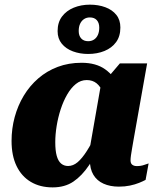

<svg xmlns="http://www.w3.org/2000/svg" viewBox="-20 -791 680 824"><path d="M512.2 -313.4 432.8 -334.2Q431.2 -368.8 421.5 -394.1Q411.8 -419.4 394.6 -433.4Q377.4 -447.4 352 -447.4Q326.4 -447.4 305.5 -430.5Q284.6 -413.6 268.2 -385.2Q251.8 -356.8 240.4 -321.8Q229 -286.8 223.1 -250.1Q217.2 -213.4 217.2 -180.8Q217.2 -144.8 223.4 -122.4Q229.6 -100 242 -89.3Q254.4 -78.6 272.2 -78.6Q293.8 -78.6 313.1 -94.9Q332.4 -111.2 353 -143.6Q373.6 -176 396.2 -222.8L426.2 -193.6Q393.6 -128.4 362.5 -82.3Q331.4 -36.2 294.7 -11.5Q258 13.2 206 13.2Q151.8 13.2 112.1 -10.5Q72.4 -34.2 51 -78.7Q29.6 -123.2 29.6 -186Q29.6 -239 43 -288.4Q56.4 -337.8 81.9 -380.2Q107.4 -422.6 144.2 -454.5Q181 -486.4 227.8 -504Q274.6 -521.6 330 -521.6Q392 -521.6 431.4 -493.5Q470.8 -465.4 490.7 -418.6Q510.6 -371.8 512.2 -313.4ZM611.4 -518.8 553.6 -193.4Q550 -171.8 546.9 -154.5Q543.8 -137.2 542 -124.1Q540.2 -111 540.2 -102.8Q540.2 -89.8 547.6 -84Q555 -78.2 567.4 -78.2Q585 -78.2 598.9 -83.3Q612.8 -88.4 617.8 -89.6L604.8 -19Q594.2 -13.2 576.9 -6.2Q559.6 0.8 537.7 5.4Q515.8 10 490.4 10Q452.6 10 424.3 -2.7Q396 -15.4 380.8 -40.8Q365.6 -66.2 365.6 -104.6Q365.6 -112 366.4 -120.1Q367.2 -128.2 369.2 -141.2L357.6 -110.8L415 -438.8L423.4 -435.4L494.4 -518.8ZM365.6 -716.2Q351.2 -716.2 340.5 -709Q329.8 -701.8 323.8 -689Q317.8 -676.2 317.8 -658Q317.8 -637.6 328.6 -625.9Q339.4 -614.2 358.2 -614.2Q373 -614.2 383.8 -621.4Q394.6 -628.6 400.3 -641.7Q406 -654.8 406 -672.4Q406 -692.8 395.5 -704.5Q385 -716.2 365.6 -716.2ZM496.6 -673Q496.6 -635.4 478.3 -610.3Q460 -585.2 428.5 -572.3Q397 -559.4 358.2 -559.4Q323 -559.4 293 -570.5Q263 -581.6 245.1 -603.5Q227.2 -625.4 227.2 -657.4Q227.2 -695 246.1 -720.1Q265 -745.2 296.5 -758.1Q328 -771 365.6 -771Q402.4 -771 432.2 -759.9Q462 -748.8 479.3 -727.1Q496.6 -705.4 496.6 -673Z"/></svg>

Font: Roboto Serif 20pt
Style: Italic
Weight: 400
Italic angle: -10°
Designer: Greg Gazdowicz
Foundry: Commercial Type
Version: Version 1.008